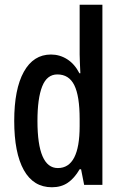

<svg xmlns="http://www.w3.org/2000/svg" viewBox="-20 -780 513 810"><path d="M199 10Q121 10 80.5 -62.5Q40 -135 40 -270Q40 -404 80.5 -477Q121 -550 195 -550Q232 -550 263.5 -530Q295 -510 315 -471H319Q318 -496 317 -515.5Q316 -535 316 -550V-760H412V0H335L322 -66H316Q294 -28 266 -9Q238 10 199 10ZM224 -71Q316 -71 316 -248V-278Q316 -375 293.5 -420.5Q271 -466 222 -466Q178 -466 158 -415.5Q138 -365 138 -270Q138 -71 224 -71Z"/></svg>

Font: Noto Sans ExtraCondensed Medium
Style: Regular
Weight: 500
Width: 2
Designer: Monotype Design Team
Foundry: Monotype Imaging Inc.
Version: Version 2.013; ttfautohint (v1.8.4.7-5d5b)